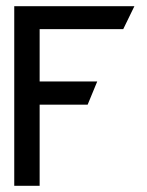

<svg xmlns="http://www.w3.org/2000/svg" viewBox="-20 -600 474 620"><path d="M26 0H108V-262H263L294 -337H108V-506H378L414 -580H26Z"/></svg>

Font: Charger Sport
Style: SeBdNrw
Weight: 600
Designer: Jasper
Foundry: Cannot Into Space Fonts
Version: Version 1.1